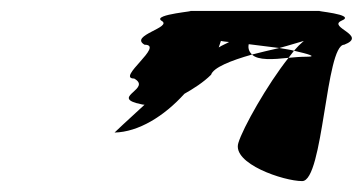

<svg xmlns="http://www.w3.org/2000/svg" viewBox="-20 -634 665 352"><path d="M190 -391C234 -392 281 -421 318 -462C334 -471 353 -483 367 -497C371 -510 403 -523 442 -534C438 -538 434 -544 436 -553C452 -551 475 -548 492 -546C511 -551 526 -556 537 -559C531 -554 525 -548 519 -541C545 -535 563 -530 542 -530C531 -530 519 -529 509 -528C470 -479 425 -399 417 -372C405 -334 500 -302 534 -302C573 -302 577 -552 611 -552C655 -569 580 -584 606 -596C636 -608 551 -614 568 -614H326C348 -614 258 -608 276 -596C298 -584 216 -569 245 -552C283 -552 192 -490 226 -490C258 -472 188 -457 230 -445C236 -444 240 -442 245 -442C213 -413 190 -391 190 -391ZM381 -547 385 -559C385 -559 388 -558 400 -557C395 -554 387 -551 381 -547ZM442 -534C457 -538 475 -542 492 -546C503 -544 512 -543 519 -541C516 -537 513 -533 509 -528C481 -525 453 -523 442 -534Z"/></svg>

Font: bitstorm
Style: suextobl
Weight: 400
Version: Version 0.2